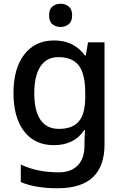

<svg xmlns="http://www.w3.org/2000/svg" viewBox="-20 -765 661 1025"><path d="M268 -549Q375 -549 433 -469H438L450 -539H538V6Q538 122 476 181Q414 240 287 240Q229 240 180.5 232Q132 224 91 207V113Q177 155 294 155Q359 155 395 118Q431 81 431 13V-5Q431 -18 432 -39Q433 -60 434 -71H430Q402 -29 361 -9.5Q320 10 268 10Q166 10 109 -63.5Q52 -137 52 -269Q52 -399 109.5 -474Q167 -549 268 -549ZM292 -460Q229 -460 196 -410.5Q163 -361 163 -267Q163 -174 196 -125.5Q229 -77 294 -77Q367 -77 401 -117Q435 -157 435 -248V-268Q435 -371 400.5 -415.5Q366 -460 292 -460ZM304 -745Q328 -745 346.5 -730.5Q365 -716 365 -683Q365 -650 346.5 -635.5Q328 -621 304 -621Q278 -621 260 -635.5Q242 -650 242 -683Q242 -716 260 -730.5Q278 -745 304 -745Z"/></svg>

Font: Noto Sans Sora Sompeng Medium
Style: Regular
Weight: 500
Designer: Monotype Design Team. David Williams.
Foundry: Monotype Imaging Inc.
Version: Version 2.101; ttfautohint (v1.8.4.7-5d5b)